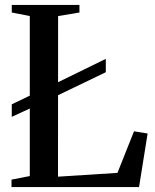

<svg xmlns="http://www.w3.org/2000/svg" viewBox="-20 -763 632 783"><path d="M27 0V-30.5L101.5 -45V-697.5L28 -712V-743H304V-712L217 -697.5L216.5 -42.5L459 -58L526.5 -227.5L582 -218.5L547 0ZM28 -286.5V-337.5L125.5 -384.5L155 -397.5L411.5 -523V-468.5L154 -344.5L125.5 -331.5Z"/></svg>

Font: Merriweather 96pt Medium
Style: Regular
Weight: 500
Version: Version 2.100